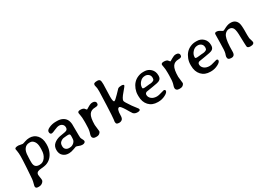

<svg xmlns="http://www.w3.org/2000/svg" viewBox="6 -1655 3913 2812"><g transform="rotate(-30 1963.0 -249.5)"><path d="M401.9 -281.7Q401.9 -346.7 374.8 -383.5Q347.7 -420.4 310.1 -420.4H295.9Q243.2 -420.4 212.4 -378.7Q181.6 -336.9 181.6 -255.9L180.7 -246.1L178.7 -195.3V-161.1Q178.7 -107.9 200.4 -86.2Q222.2 -64.5 262.2 -64.5H271.5Q326.7 -64.5 363.8 -115.2Q400.9 -166 400.9 -238.8L401.9 -249.5ZM136.2 -465.3 204.6 -453.6Q215.3 -453.6 254.9 -467.8Q294.4 -481.9 332.5 -481.9Q409.7 -481.9 457.5 -428Q505.4 -374 505.4 -282.7V-270.5Q505.4 -209 484.9 -157.2Q442.9 -50.3 344.7 -19Q316.9 -10.3 270.3 -6.8Q223.6 -3.4 204.1 5.4Q174.3 19 174.3 54.7Q174.3 69.8 179.9 95.7Q185.5 121.6 185.5 143.6Q185.5 165.5 160.6 186.8Q135.7 208 98.6 208H88.4Q44.4 208 44.4 175.8V166.5Q44.4 159.7 54 128.2Q63.5 96.7 67.4 60.8Q71.3 24.9 80.1 -117.7Q88.9 -260.3 88.9 -312.7Q88.9 -365.2 82.3 -400.9Q75.7 -436.5 75.7 -439.5Q75.7 -465.3 136.2 -465.3Z M762.7 -61.5H775.4Q815.4 -61.5 845.9 -88.6Q876.5 -115.7 876.5 -151.4L877.4 -157.7V-164.1L878.4 -179.2V-207Q878.4 -235.4 849.6 -235.4H827.6L824.2 -234.9L805.2 -233.4Q791.5 -231.4 785.6 -231.4Q746.1 -231.4 712.4 -201.7Q689 -180.7 689 -142.1V-132.3Q689 -99.6 710.2 -80.6Q731.4 -61.5 762.7 -61.5ZM653.8 -373.5Q621.1 -373.5 621.1 -415.5Q621.1 -446.8 674.1 -470Q727.1 -493.2 784.2 -493.2H808.6Q857.9 -493.2 895.5 -474.9Q933.1 -456.5 952.9 -425.3Q972.7 -394 977.1 -343.8Q978 -332 978 -230Q978 -127.9 980.7 -112.5Q983.4 -97.2 996.3 -75.2Q1009.3 -53.2 1009.3 -39.1Q1009.3 -24.9 995.8 -14.9Q982.4 -4.9 957 -4.9Q931.6 -4.9 901.9 -17.3Q872.1 -29.8 858.4 -29.8Q856.9 -29.8 809.6 -12.5Q762.2 4.9 729.5 4.9H718.8Q664.1 4.9 625.7 -29.8Q587.4 -64.5 587.4 -128.4Q587.4 -192.4 629.4 -228.3Q671.4 -264.2 731.4 -277.3Q749.5 -281.2 791.5 -287.6Q833.5 -293.9 848.6 -300.8Q875 -313 875 -346.9Q875 -380.9 852.5 -400.1Q830.1 -419.4 799.1 -419.4Q768.1 -419.4 717.8 -396.5Q667.5 -373.5 653.8 -373.5Z M1153.8 -253.9V-291.5Q1153.8 -359.4 1146.5 -390.9Q1139.2 -422.4 1139.2 -435.1Q1139.2 -464.8 1182.6 -464.8Q1226.1 -464.8 1245.6 -448.7Q1251 -444.3 1259.5 -431.6Q1268.1 -418.9 1274.9 -418.9Q1276.4 -418.9 1317.4 -443.8Q1358.4 -468.8 1387.7 -468.8H1395Q1418.9 -468.8 1433.1 -457.3Q1447.3 -445.8 1447.3 -429.2V-422.9Q1447.3 -402.8 1433.3 -394Q1419.4 -385.3 1389.2 -385.3Q1320.3 -385.3 1288.8 -336.9Q1257.3 -288.6 1257.3 -166Q1257.3 -148.4 1263.4 -111.8Q1269.5 -75.2 1269.5 -56.6Q1269.5 -38.1 1249.5 -21Q1229.5 -3.9 1198.7 -3.9H1182.1Q1155.3 -3.9 1140.9 -16.8Q1126.5 -29.8 1126.5 -48.6Q1126.5 -67.4 1133.3 -86.9Q1151.9 -139.6 1151.9 -203.1Q1153.8 -238.3 1153.8 -253.9Z M1699.2 -213.9Q1655.8 -213.9 1655.8 -99.1Q1655.8 -49.3 1635.3 -31.7Q1614.7 -14.2 1585.9 -14.2Q1557.1 -14.2 1545.2 -23.9Q1533.2 -33.7 1533.2 -60.5Q1533.2 -62.5 1538.6 -99.1Q1543.9 -135.7 1552.2 -326.9Q1560.5 -518.1 1560.5 -560.5Q1560.5 -603 1558.3 -616Q1556.2 -628.9 1551.5 -647.5Q1546.9 -666 1546.9 -670.9Q1546.9 -692.4 1561.3 -700.4Q1575.7 -708.5 1609.6 -708.5Q1643.6 -708.5 1654.5 -690.9Q1665.5 -673.3 1665.5 -620.1L1659.2 -413.1Q1659.2 -324.2 1679.7 -324.2Q1695.8 -324.2 1759 -390.6Q1822.3 -457 1823.7 -458Q1843.3 -471.7 1882.8 -471.7Q1922.4 -471.7 1922.4 -452.1Q1922.4 -442.4 1859.4 -369.6Q1796.4 -296.9 1796.4 -262.7Q1796.4 -244.1 1868.2 -140.6Q1894 -103.5 1917.2 -76.4Q1940.4 -49.3 1940.4 -37.6Q1940.4 -13.2 1895.3 -13.2Q1850.1 -13.2 1825.7 -39.1Q1819.8 -45.4 1798.3 -82Q1776.9 -118.7 1768.1 -133.3Q1717.8 -213.9 1699.2 -213.9Z M2130.4 -296.9V-289.1Q2130.4 -274.4 2157.2 -274.4H2168.9L2171.9 -274.9L2195.8 -276.9Q2233.4 -282.2 2244.6 -282.2Q2297.9 -282.2 2324.7 -302.2Q2337.4 -312 2337.4 -336.9V-342.3Q2337.4 -378.9 2313.2 -400.4Q2289.1 -421.9 2255.4 -421.9H2252L2249 -421.4Q2201.7 -421.4 2166 -381.3Q2130.4 -341.3 2130.4 -296.9ZM2236.8 6.3H2226.1Q2132.8 6.3 2077.6 -53Q2022.5 -112.3 2022.5 -211.4V-232.9Q2022.5 -280.3 2041 -329.1Q2078.6 -426.8 2163.6 -463.9Q2208.5 -483.9 2254.9 -483.9H2275.9Q2339.8 -483.9 2384 -441.2Q2428.2 -398.4 2428.2 -331.1V-321.3Q2428.2 -273.4 2390.1 -253.4Q2363.8 -239.3 2267.1 -225.1Q2170.4 -210.9 2161.6 -208Q2132.3 -197.8 2132.3 -168.9Q2132.3 -128.9 2166.5 -100.6Q2200.7 -72.3 2258.3 -72.3Q2285.2 -72.3 2331.5 -86.9Q2377.9 -101.6 2385.3 -101.6Q2410.2 -101.6 2410.2 -80.1Q2410.2 -51.3 2354 -22.5Q2297.9 6.3 2236.8 6.3Z M2564.9 -253.9V-291.5Q2564.9 -359.4 2557.6 -390.9Q2550.3 -422.4 2550.3 -435.1Q2550.3 -464.8 2593.8 -464.8Q2637.2 -464.8 2656.7 -448.7Q2662.1 -444.3 2670.7 -431.6Q2679.2 -418.9 2686 -418.9Q2687.5 -418.9 2728.5 -443.8Q2769.5 -468.8 2798.8 -468.8H2806.2Q2830.1 -468.8 2844.2 -457.3Q2858.4 -445.8 2858.4 -429.2V-422.9Q2858.4 -402.8 2844.5 -394Q2830.6 -385.3 2800.3 -385.3Q2731.4 -385.3 2700 -336.9Q2668.5 -288.6 2668.5 -166Q2668.5 -148.4 2674.6 -111.8Q2680.7 -75.2 2680.7 -56.6Q2680.7 -38.1 2660.6 -21Q2640.6 -3.9 2609.9 -3.9H2593.3Q2566.4 -3.9 2552 -16.8Q2537.6 -29.8 2537.6 -48.6Q2537.6 -67.4 2544.4 -86.9Q2563 -139.6 2563 -203.1Q2564.9 -238.3 2564.9 -253.9Z M3020.5 -296.9V-289.1Q3020.5 -274.4 3047.4 -274.4H3059.1L3062 -274.9L3085.9 -276.9Q3123.5 -282.2 3134.8 -282.2Q3188 -282.2 3214.8 -302.2Q3227.5 -312 3227.5 -336.9V-342.3Q3227.5 -378.9 3203.4 -400.4Q3179.2 -421.9 3145.5 -421.9H3142.1L3139.2 -421.4Q3091.8 -421.4 3056.2 -381.3Q3020.5 -341.3 3020.5 -296.9ZM3127 6.3H3116.2Q3022.9 6.3 2967.8 -53Q2912.6 -112.3 2912.6 -211.4V-232.9Q2912.6 -280.3 2931.2 -329.1Q2968.8 -426.8 3053.7 -463.9Q3098.6 -483.9 3145 -483.9H3166Q3230 -483.9 3274.2 -441.2Q3318.4 -398.4 3318.4 -331.1V-321.3Q3318.4 -273.4 3280.3 -253.4Q3253.9 -239.3 3157.2 -225.1Q3060.5 -210.9 3051.8 -208Q3022.5 -197.8 3022.5 -168.9Q3022.5 -128.9 3056.6 -100.6Q3090.8 -72.3 3148.4 -72.3Q3175.3 -72.3 3221.7 -86.9Q3268.1 -101.6 3275.4 -101.6Q3300.3 -101.6 3300.3 -80.1Q3300.3 -51.3 3244.1 -22.5Q3188 6.3 3127 6.3Z M3872.1 -58.6Q3872.1 -22.5 3809.1 -22.5Q3773.4 -22.5 3761.2 -39.6Q3755.4 -47.9 3755.4 -78.6L3753.9 -109.9Q3750.5 -161.1 3750.5 -212.9Q3750.5 -324.7 3731.2 -363Q3711.9 -401.4 3666.5 -401.4Q3636.2 -401.4 3610.6 -383.3Q3585 -365.2 3571.3 -333Q3543 -267.1 3543 -89.4Q3543 -48.8 3527.6 -32.2Q3512.2 -15.6 3488.3 -15.6H3478.5Q3423.8 -15.6 3423.8 -59.1V-70.8Q3423.8 -76.2 3429.7 -94.2L3437.5 -116.7Q3449.2 -156.2 3449.2 -286.1L3451.7 -431.2Q3451.7 -459 3481.9 -459Q3512.2 -459 3541.7 -439Q3571.3 -418.9 3579.3 -418.9Q3587.4 -418.9 3607.9 -430.2Q3676.8 -467.8 3718.3 -467.8H3731Q3805.7 -467.8 3835.9 -400.4Q3850.6 -368.7 3850.6 -263.7V-260.3Q3850.6 -251.5 3850.1 -242.7Q3850.1 -218.8 3850.1 -217.8Q3850.1 -208.5 3850.1 -199.7Q3850.1 -192.9 3850.1 -186.5Q3850.1 -148.9 3852.5 -135.3Q3856 -116.7 3863.8 -96.7Q3872.1 -74.7 3872.1 -58.6Z"/></g></svg>

Font: Averia Gruesa Libre
Style: Regular
Weight: 400
Italic angle: -1.70001°
Version: Version 1.002